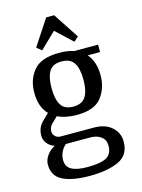

<svg xmlns="http://www.w3.org/2000/svg" viewBox="-132 -773 776 1052"><g transform="rotate(-15 255.5 -247.5)"><path d="M473 -438H403Q443 -391 443 -316Q443 -242 402.5 -190Q362 -138 264 -138Q197 -138 153 -160L126 -134Q102 -114 102 -87Q102 -72 113.5 -59.5Q125 -47 146 -47H333Q397 -47 434 -14Q471 19 471 69Q471 145 408.5 174Q346 203 244 203Q146 203 91.5 176Q37 149 37 84Q37 58 54.5 33Q72 8 100 -6Q74 -15 58.5 -34.5Q43 -54 43 -79Q43 -101 51 -120.5Q59 -140 80 -160L111 -190Q67 -234 67 -316Q67 -390 109.5 -441Q152 -492 255 -492Q304 -492 337 -480H473ZM346 -316Q346 -378 325.5 -410.5Q305 -443 255 -443Q205 -443 185 -410.5Q165 -378 165 -316Q165 -253 185 -220Q205 -187 255 -187Q305 -187 325.5 -220Q346 -253 346 -316ZM124 81Q124 120 154.5 136.5Q185 153 244 153Q320 153 352.5 134.5Q385 116 385 69Q385 36 361 18Q337 0 301 0H162Q145 14 134.5 35.5Q124 57 124 81ZM237 -698H282L378 -552L352 -529L259 -616L169 -529L141 -552Z"/></g></svg>

Font: Arya
Style: Regular
Weight: 400
Designer: Eduardo Rodriguez Tunni, Modular Infotech
Foundry: Eduardo Rodriguez Tunni, Modular Infotech
Version: Version 1.002